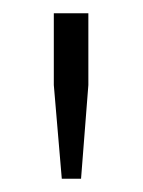

<svg xmlns="http://www.w3.org/2000/svg" viewBox="-20 -749 215 289"><path d="M73 -480 61 -621V-729H113V-621L102 -480Z"/></svg>

Font: Mona Sans ExtraLight Light
Style: Regular
Weight: 300
Version: Version 2.000